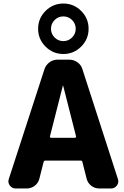

<svg xmlns="http://www.w3.org/2000/svg" viewBox="-20 -1068 704 1088"><path d="M263 -295Q262 -292 264.5 -289.5Q267 -287 270 -287H404Q407 -287 409.5 -289.5Q412 -292 411 -295L338 -582Q338 -583 337 -583Q336 -583 336 -582ZM69 0Q48 0 35.5 -17Q23 -34 30 -54L232 -676Q240 -700 260.5 -715Q281 -730 306 -730H372Q398 -730 419 -715Q440 -700 447 -676L648 -54Q655 -34 642.5 -17Q630 0 609 0H542Q517 0 497 -15.5Q477 -31 471 -55L447 -150Q446 -158 437 -158H237Q229 -158 227 -150L203 -55Q197 -31 177 -15.5Q157 0 132 0ZM289.5 -855.5Q310 -835 339 -835Q368 -835 388.5 -855.5Q409 -876 409 -905Q409 -934 388.5 -954.5Q368 -975 339 -975Q310 -975 289.5 -954.5Q269 -934 269 -905Q269 -876 289.5 -855.5ZM238 -1006Q280 -1048 339 -1048Q398 -1048 440 -1006Q482 -964 482 -905Q482 -846 440 -804Q398 -762 339 -762Q280 -762 238 -804Q196 -846 196 -905Q196 -964 238 -1006Z"/></svg>

Font: Rounded Mplus 1c ExtraBold
Style: Regular
Weight: 800
Version: Version 1.059.20150529